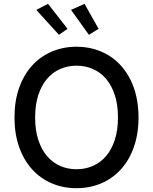

<svg xmlns="http://www.w3.org/2000/svg" viewBox="-20 -984 808 1014"><path d="M384.2 -737.2Q431.5 -737.2 473.9 -725.7Q516.3 -714.1 552.7 -692.1Q589.1 -670.1 618.4 -637.8Q647.7 -605.5 668.5 -563.9Q689.3 -522.4 700.5 -472.1Q711.6 -421.9 711.6 -363.6Q711.6 -305.4 700.5 -255.1Q689.3 -204.9 668.5 -163.4Q647.7 -121.8 618.4 -89.5Q589.1 -57.2 552.7 -35.2Q516.3 -13.1 473.7 -1.6Q431.1 9.9 384.2 9.9Q313.6 9.9 253.4 -15.8Q193.2 -41.5 149.5 -89.8Q105.8 -138.1 81.1 -207.4Q56.5 -276.6 56.5 -363.6Q56.5 -451 81.1 -520.2Q105.8 -589.5 149.5 -637.6Q193.2 -685.7 253.4 -711.5Q313.6 -737.2 384.2 -737.2ZM165.5 -363.6Q165.5 -297.2 182 -246.1Q198.5 -195 227.8 -160.3Q257.1 -125.7 297.2 -108Q337.4 -90.2 384.2 -90.2Q431.1 -90.2 471.2 -108Q511.4 -125.7 540.7 -160.3Q570 -195 586.5 -246.1Q603 -297.2 603 -363.6Q603 -430 586.5 -481.2Q570 -532.3 540.7 -566.9Q511.4 -601.6 471.2 -619.3Q431.1 -637.1 384.2 -637.1Q337.4 -637.1 297.2 -619.3Q257.1 -601.6 227.8 -566.9Q198.5 -532.3 182 -481.2Q165.5 -430 165.5 -363.6ZM355.1 -931.8 426.5 -963.8 500.7 -831.7 449.6 -800.1ZM233.7 -963.8 336.6 -831.7 291.2 -800.1 171.5 -931.8Z"/></svg>

Font: Cannonade Med
Style: Regular
Weight: 500
Designer: Rasmus Andersson
Foundry: rsms
Version: Version 3.012;git-f93a4a705